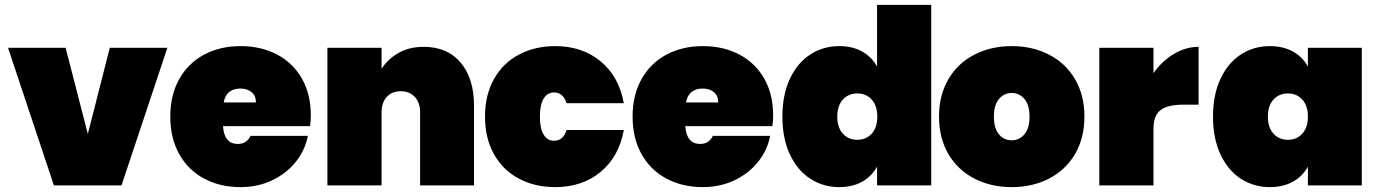

<svg xmlns="http://www.w3.org/2000/svg" viewBox="-20 -760 5644 787"><path d="M340 -211 430 -564H666L478 0H201L13 -564H249Z M1251 -243H894Q899 -170 955 -170Q991 -170 1007 -203H1242Q1230 -143 1191.5 -95.5Q1153 -48 1094.5 -20.5Q1036 7 966 7Q882 7 816.5 -28Q751 -63 714.5 -128.5Q678 -194 678 -282Q678 -370 714.5 -435.5Q751 -501 816.5 -536Q882 -571 966 -571Q1050 -571 1115.5 -536.5Q1181 -502 1217.5 -438Q1254 -374 1254 -287Q1254 -264 1251 -243ZM1029 -340Q1029 -368 1011 -382.5Q993 -397 966 -397Q907 -397 897 -340Z M1923 -327V0H1702V-299Q1702 -339 1680.5 -362.5Q1659 -386 1623 -386Q1586 -386 1565 -362.5Q1544 -339 1544 -299V0H1322V-564H1544V-478Q1570 -518 1613.5 -543Q1657 -568 1717 -568Q1814 -568 1868.5 -503Q1923 -438 1923 -327Z M2256 -571Q2366 -571 2441.5 -509Q2517 -447 2537 -337H2302Q2289 -381 2251 -381Q2224 -381 2208.5 -356Q2193 -331 2193 -282Q2193 -233 2208.5 -208Q2224 -183 2251 -183Q2289 -183 2302 -227H2537Q2517 -117 2441.5 -55Q2366 7 2256 7Q2172 7 2106.5 -28Q2041 -63 2004.5 -128.5Q1968 -194 1968 -282Q1968 -370 2004.5 -435.5Q2041 -501 2106.5 -536Q2172 -571 2256 -571Z M3146 -243H2789Q2794 -170 2850 -170Q2886 -170 2902 -203H3137Q3125 -143 3086.5 -95.5Q3048 -48 2989.5 -20.5Q2931 7 2861 7Q2777 7 2711.5 -28Q2646 -63 2609.5 -128.5Q2573 -194 2573 -282Q2573 -370 2609.5 -435.5Q2646 -501 2711.5 -536Q2777 -571 2861 -571Q2945 -571 3010.5 -536.5Q3076 -502 3112.5 -438Q3149 -374 3149 -287Q3149 -264 3146 -243ZM2924 -340Q2924 -368 2906 -382.5Q2888 -397 2861 -397Q2802 -397 2792 -340Z M3420 -571Q3475 -571 3514.5 -548.5Q3554 -526 3575 -487V-740H3797V0H3575V-77Q3554 -38 3514.5 -15.5Q3475 7 3420 7Q3354 7 3301 -27.5Q3248 -62 3217.5 -127.5Q3187 -193 3187 -282Q3187 -371 3217.5 -436.5Q3248 -502 3301 -536.5Q3354 -571 3420 -571ZM3494 -377Q3458 -377 3435 -352Q3412 -327 3412 -282Q3412 -237 3435 -212Q3458 -187 3494 -187Q3530 -187 3553 -212Q3576 -237 3576 -282Q3576 -327 3553 -352Q3530 -377 3494 -377Z M3829 -282Q3829 -370 3867.5 -435.5Q3906 -501 3974 -536Q4042 -571 4127 -571Q4212 -571 4280 -536Q4348 -501 4386.5 -435.5Q4425 -370 4425 -282Q4425 -194 4386.5 -128.5Q4348 -63 4280 -28Q4212 7 4127 7Q4042 7 3974 -28Q3906 -63 3867.5 -128.5Q3829 -194 3829 -282ZM4200 -282Q4200 -330 4179 -354.5Q4158 -379 4127 -379Q4096 -379 4075 -354.5Q4054 -330 4054 -282Q4054 -234 4074.5 -209.5Q4095 -185 4127 -185Q4158 -185 4179 -209.5Q4200 -234 4200 -282Z M4893 -568V-331H4830Q4767 -331 4737.5 -309Q4708 -287 4708 -231V0H4486V-564H4708V-460Q4742 -509 4791 -538.5Q4840 -568 4893 -568Z M5185 -571Q5240 -571 5280 -548.5Q5320 -526 5341 -487V-564H5562V0H5341V-77Q5320 -38 5280 -15.5Q5240 7 5185 7Q5119 7 5066 -27.5Q5013 -62 4982.5 -127.5Q4952 -193 4952 -282Q4952 -371 4982.5 -436.5Q5013 -502 5066 -536.5Q5119 -571 5185 -571ZM5259 -377Q5223 -377 5200 -352Q5177 -327 5177 -282Q5177 -237 5200 -212Q5223 -187 5259 -187Q5295 -187 5318 -212Q5341 -237 5341 -282Q5341 -327 5318 -352Q5295 -377 5259 -377Z"/></svg>

Font: Poppins Black A&M
Style: Regular
Weight: 900
Designer: Ninad Kale (Devanagari), Jonny Pinhorn (Latin)
Foundry: Indian Type Foundry
Version: 4.004